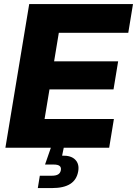

<svg xmlns="http://www.w3.org/2000/svg" viewBox="-20 -748 693 972"><path d="M7.3 0 127.9 -727.5H653.3L629.4 -582H277.8L253.9 -437.5H578.1L554.7 -295.4H230.5L205.6 -145.5H556.6L532.7 0ZM171.4 204.1 181.6 141.6H242.2Q263.2 141.6 274.4 134.8Q285.6 127.9 288.1 113.3Q290.5 99.1 281.7 92Q272.9 85 251.5 85H208L244.6 -20.5H306.2L302.7 0L294.4 40Q339.4 38.6 360.8 60.3Q382.3 82 376 118.7Q368.7 162.1 335.7 183.1Q302.7 204.1 243.7 204.1Z"/></svg>

Font: Inter 24pt ExtraBold
Style: Italic
Weight: 800
Italic angle: -9.3988°
Designer: Rasmus Andersson
Foundry: rsms
Version: Version 4.001;git-66647c0bb